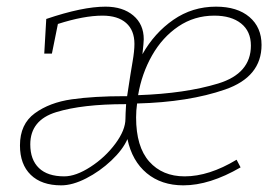

<svg xmlns="http://www.w3.org/2000/svg" viewBox="-20 -550 832 577"><path d="M392 -239Q389 -218 389 -197Q389 -109 428.5 -64.5Q468 -20 535 -20Q608 -20 691 -70L703 -47Q610 7 531 7Q465 7 421 -29.5Q377 -66 363 -132Q349 -100 314.5 -67.5Q280 -35 239 -14Q198 7 164 7Q105 7 72.5 -24.5Q40 -56 40 -113Q40 -177 84.5 -209.5Q129 -242 195.5 -251.5Q262 -261 355 -261H362L372 -326Q373 -333 378.5 -365Q384 -397 384 -418Q384 -459 359 -481Q334 -503 288 -503Q232 -503 154 -478L136 -389H113L119 -493Q228 -530 297 -530Q349 -530 380.5 -503.5Q412 -477 412 -432Q412 -423 408 -387Q444 -451 501 -490.5Q558 -530 629 -530Q693 -530 729.5 -499Q766 -468 766 -415Q766 -319 656.5 -281Q547 -243 392 -239ZM395 -264Q537 -269 635.5 -299Q734 -329 734 -413Q734 -456 704.5 -479.5Q675 -503 624 -503Q564 -503 516 -470.5Q468 -438 437 -383.5Q406 -329 395 -264ZM357 -193Q357 -205 359 -237H357Q227 -237 149 -213Q71 -189 71 -116Q71 -70 97 -45Q123 -20 173 -20Q208 -20 252 -48.5Q296 -77 326.5 -118Q357 -159 357 -193Z"/></svg>

Font: Bitter Pro ExtraLight
Style: Italic
Weight: 275
Italic angle: -9°
Designer: Sol Matas, and Bitter project Authors
Foundry: Sol Matas
Version: Version 1.010